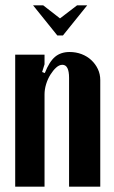

<svg xmlns="http://www.w3.org/2000/svg" viewBox="-20 -700 428 720"><path d="M148 -426Q165 -469 186.5 -487Q208 -505 241 -505Q265 -505 286 -497Q307 -489 322.5 -474.5Q338 -460 347 -441Q356 -422 356 -400V0H239V-408Q239 -457 214 -457Q202 -457 190.5 -446.5Q179 -436 169 -420Q159 -404 153 -384.5Q147 -365 147 -346V0H37V-495H147V-459L138 -430ZM142 -680 205 -631 269 -680H307L216 -567H195L104 -680Z"/></svg>

Font: Moniqa ExtBd Paragraph
Style: Regular
Weight: 800
Designer: Rajesh Rajput
Foundry: Rajesh Rajput
Version: Version 1.000